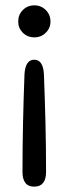

<svg xmlns="http://www.w3.org/2000/svg" viewBox="-20 -509 256 717"><path d="M108.5 -489Q133.5 -489 151 -471.5Q168.5 -454 168.5 -428.5Q168.5 -404 151 -386.8Q133.5 -369.5 108.5 -369.5Q82.5 -369.5 65.2 -386.8Q48 -404 48 -428.5Q48 -454 65.2 -471.5Q82.5 -489 108.5 -489ZM108 -286Q140.5 -286 144 -233Q147.5 -141.5 149.8 -49.8Q152 42 152 133.5Q152 160 141 174Q130 188 108 188Q85.5 188 74.8 174Q64 160 64 133.5Q64 41 66 -50.2Q68 -141.5 71.5 -233Q75 -286 108 -286Z"/></svg>

Font: Sono
Style: Regular
Weight: 400
Designer: Tyler Finck
Foundry: Tyler Finck
Version: Version 2.112